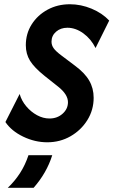

<svg xmlns="http://www.w3.org/2000/svg" viewBox="-20 -659 537 908"><path d="M203.5 13.9Q145.1 13.9 89.6 -12.8Q34 -39.6 5.6 -81.9L72.9 -214.6Q81.9 -182.6 104.2 -156.2Q126.4 -129.9 155.2 -114.2Q184 -98.6 213.9 -98.6Q250.7 -98.6 276 -121.2Q301.4 -143.8 301.4 -175.7Q301.4 -212.5 254.9 -249.3L191 -300Q141.7 -339.6 121.9 -371.9Q102.1 -404.2 102.1 -445.1Q102.1 -500 129.9 -543.8Q157.6 -587.5 204.9 -613.2Q252.1 -638.9 310.4 -638.9Q362.5 -638.9 412.8 -618.1Q463.2 -597.2 496.5 -561.8L431.9 -431.9Q410.4 -475 374 -501.4Q337.5 -527.8 298.6 -527.8Q266.7 -527.8 245.1 -509Q223.6 -490.3 223.6 -461.8Q223.6 -445.1 233.7 -430.9Q243.8 -416.7 268.8 -397.9L333.3 -349.3Q380.6 -314.6 401.7 -278.1Q422.9 -241.7 422.9 -196.5Q422.9 -138.9 393.1 -91Q363.2 -43.1 313.5 -14.6Q263.9 13.9 203.5 13.9ZM16.7 229.2Q49.3 198.6 74.3 160.1Q99.3 121.5 114.6 75H227.1Q200.7 159 138.9 229.2Z"/></svg>

Font: Afacad
Style: Bold Italic
Weight: 700
Italic angle: -14°
Designer: Kristian Moeller
Foundry: Dicotype
Version: Version 1.000; ttfautohint (v1.8.4.7-5d5b)